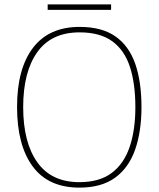

<svg xmlns="http://www.w3.org/2000/svg" viewBox="-20 -848 726 878"><path d="M343 10Q201 10 129.5 -87Q58 -184 58 -359Q58 -534 131 -629.5Q204 -725 344 -725Q446 -725 508 -681.5Q570 -638 598.5 -556Q627 -474 627 -358Q627 -247 598 -164Q569 -81 506.5 -35.5Q444 10 343 10ZM343 -15Q434 -15 490 -56.5Q546 -98 572.5 -175Q599 -252 599 -358Q599 -466 574 -542.5Q549 -619 493 -659.5Q437 -700 344 -700Q215 -700 150.5 -609.5Q86 -519 86 -358Q86 -197 150.5 -106Q215 -15 343 -15ZM198 -803V-828H488V-803Z"/></svg>

Font: Noto Serif Devanagari Thin
Style: Regular
Weight: 100
Designer: Universal Thirst, Indian Type Foundry and the Monotype Design Team
Foundry: Monotype Imaging Inc.
Version: Version 2.004; ttfautohint (v1.8.4.7-5d5b)